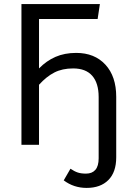

<svg xmlns="http://www.w3.org/2000/svg" viewBox="-20 -709 640 940"><path d="M549 -235V61Q549 134 510.5 172.5Q472 211 404 211Q341 211 292 174L325 117Q344 130 360.5 135.5Q377 141 401 141Q431 141 447 122.5Q463 104 463 66V-234Q463 -302 431.5 -338Q400 -374 338 -374Q285 -374 246 -354Q207 -334 171 -294V0H85V-689H171H469L458 -616H171V-374Q207 -411 251.5 -430.5Q296 -450 353 -450Q443 -450 496 -392.5Q549 -335 549 -235Z"/></svg>

Font: FiraDG Mono
Style: Regular
Weight: 400
Designer: Carrois Corporate & Edenspiekermann AG
Foundry: Carrois Corporate GbR & Edenspiekermann AG
Version: Version 3.206